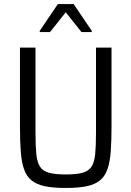

<svg xmlns="http://www.w3.org/2000/svg" viewBox="-20 -924 652 952"><path d="M306 8Q244 8 203 -0.5Q162 -9 137 -29Q112 -49 99.5 -84Q87 -119 83 -172Q79 -225 79 -299V-688H156V-266Q156 -201 160 -160.5Q164 -120 178 -98Q192 -76 222.5 -67.5Q253 -59 306 -59Q359 -59 389.5 -67.5Q420 -76 434 -98Q448 -120 452 -160.5Q456 -201 456 -266V-688H533V-299Q533 -225 529 -172Q525 -119 512.5 -84Q500 -49 475 -29Q450 -9 409 -0.5Q368 8 306 8ZM177 -765V-771L267 -904H345L435 -771V-765H384L306 -863L228 -765Z"/></svg>

Font: Saira SemiCondensed
Style: Regular
Weight: 400
Width: 4
Designer: Hector Gatti with collaboration of the Omnibus-Type team
Foundry: Omnibus-Type
Version: Version 1.101